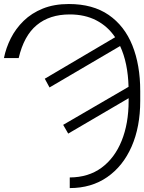

<svg xmlns="http://www.w3.org/2000/svg" viewBox="-47 -742 732 975"><path d="M47.9 -447.1H-27Q-16.7 -498.9 8 -547.8Q32.7 -596.6 73 -636Q113.3 -675.4 170.5 -698.5Q227.6 -721.6 302.6 -721.6Q424.4 -721.6 504.8 -666.2Q585.2 -610.8 625.2 -511.4Q665.1 -411.9 665.1 -279.8V-229.8Q665.1 -97.7 621.4 2Q577.8 101.6 497.5 157.3Q417.3 213.1 307.2 213.1V159.1Q402 158.7 468.8 109.6Q535.5 60.4 570.8 -27.2Q606.2 -114.7 606.2 -229.8V-243.3L299.4 -63.6L273.8 -108L605.8 -301.1Q602.6 -422.9 562.9 -508.2L204.5 -297.9L180.4 -342.3L537.6 -552.9Q500 -608.7 441.9 -638.7Q383.9 -668.7 307.2 -668.7Q204.9 -668.7 139.6 -614.5Q74.2 -560.4 47.9 -447.1Z"/></svg>

Font: Inter UI Extra Light
Style: Regular
Weight: 200
Designer: Rasmus Andersson
Foundry: rsms
Version: 3.2;8d6f07862